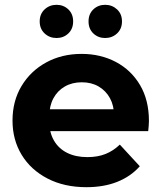

<svg xmlns="http://www.w3.org/2000/svg" viewBox="-20 -770 671 798"><path d="M339 8Q247 8 177.5 -28Q108 -64 70 -126.5Q32 -189 32 -269Q32 -350 69.5 -412.5Q107 -475 172 -510.5Q237 -546 319 -546Q398 -546 461.5 -512.5Q525 -479 562 -416.5Q599 -354 599 -267Q599 -258 598 -246.5Q597 -235 596 -225H159V-316H514L454 -289Q454 -331 437 -362Q420 -393 390 -410.5Q360 -428 320 -428Q280 -428 249.5 -410.5Q219 -393 202 -361.5Q185 -330 185 -287V-263Q185 -219 204.5 -185.5Q224 -152 259.5 -134.5Q295 -117 343 -117Q386 -117 418.5 -130Q451 -143 478 -169L561 -79Q524 -37 468 -14.5Q412 8 339 8ZM417 -612Q388 -612 368 -631Q348 -650 348 -681Q348 -712 368 -731Q388 -750 417 -750Q446 -750 466.5 -731Q487 -712 487 -681Q487 -650 466.5 -631Q446 -612 417 -612ZM215 -612Q186 -612 165.5 -631Q145 -650 145 -681Q145 -712 165.5 -731Q186 -750 215 -750Q244 -750 264 -731Q284 -712 284 -681Q284 -650 264 -631Q244 -612 215 -612Z"/></svg>

Font: Montserrat Thin
Style: Bold
Weight: 700
Version: Version 9.000